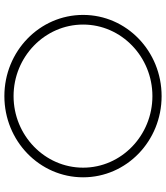

<svg xmlns="http://www.w3.org/2000/svg" viewBox="38 -778 741 856"><g transform="rotate(90 408.0 -349.5)"><path d="M408 -700C208 -700 46 -544 46 -350C46 -156 208 1 408 1C608 1 770 -156 770 -350C770 -544 608 -700 408 -700ZM408 -659C583 -659 727 -521 727 -350C727 -179 583 -40 408 -40C233 -40 89 -179 89 -350C89 -521 233 -659 408 -659Z"/></g></svg>

Font: Montserrat ExtraLight
Style: Regular
Weight: 250
Designer: Julieta Ulanovsky
Foundry: Julieta Ulanovsky
Version: Version 4.000